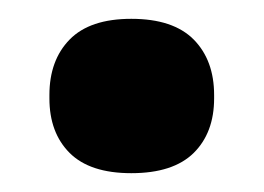

<svg xmlns="http://www.w3.org/2000/svg" viewBox="-20 -364 280 204"><path d="M119.5 -180Q75.5 -180 54 -201.5Q32.5 -223 32.5 -259.5V-263Q32.5 -300 54 -322Q75.5 -344 119.5 -344Q164 -344 185.8 -322Q207.5 -300 207.5 -263V-259.5Q207.5 -223 185.8 -201.5Q164 -180 119.5 -180Z"/></svg>

Font: Anek Bangla ExtraBold
Style: Regular
Weight: 800
Designer: Sulekha Rajkumar (Bangla), Yesha Goshar (Latin)
Foundry: Ek Type
Version: Version 1.003